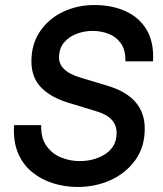

<svg xmlns="http://www.w3.org/2000/svg" viewBox="-20 -732 647 764"><path d="M289 12Q239 12 192 -2.5Q145 -17 108 -47Q71 -77 51.5 -123.5Q32 -170 36 -234H144Q142 -184 164.5 -152Q187 -120 223 -105.5Q259 -91 296 -91Q357 -91 400.5 -120Q444 -149 444 -203Q444 -266 364 -289L256 -322Q184 -343 144.5 -383Q105 -423 105 -488Q105 -557 139.5 -607.5Q174 -658 231 -685Q288 -712 356 -712Q425 -712 479.5 -687.5Q534 -663 563.5 -613.5Q593 -564 589 -488H479Q480 -533 461 -559.5Q442 -586 412 -597.5Q382 -609 348 -609Q317 -609 287.5 -598.5Q258 -588 238 -566.5Q218 -545 215 -512Q209 -450 301 -423L407 -391Q556 -347 556 -220Q556 -147 518.5 -95Q481 -43 420.5 -15.5Q360 12 289 12Z"/></svg>

Font: Host Grotesk SemiBold
Style: Italic
Weight: 600
Italic angle: -8°
Designer: Doğukan Karapınar based on Poppins by Indian Type Foundry, Jonny Pinhorn
Foundry: Element Type
Version: Version 1.001; ttfautohint (v1.8.4.7-5d5b)